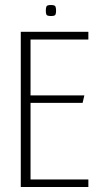

<svg xmlns="http://www.w3.org/2000/svg" viewBox="-20 -747 405 767"><path d="M63 -620H333V-589H102V-366H317L310 -336H102V-30H333V0H63ZM184 -683Q168 -683 165.5 -688.5Q163 -694 163 -704Q163 -715 165.5 -721Q168 -727 183 -727Q199 -727 201.5 -721Q204 -715 204 -704Q204 -694 201.5 -688.5Q199 -683 184 -683Z"/></svg>

Font: Smooch Sans Thin Light
Style: Regular
Weight: 300
Version: Version 1.010